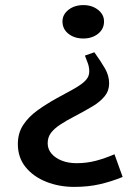

<svg xmlns="http://www.w3.org/2000/svg" viewBox="-20 -723 543 753"><path d="M307 -703Q341 -703 364.5 -684.5Q388 -666 388 -639Q388 -609 364.5 -590.5Q341 -572 307 -572Q272 -572 248.5 -590.5Q225 -609 225 -639Q225 -666 248.5 -684.5Q272 -703 307 -703ZM461 -29Q417 -11 371.5 -0.5Q326 10 271 10Q212 10 161.5 -10Q111 -30 80.5 -67.5Q50 -105 50 -158Q50 -201 71 -233Q92 -265 127.5 -290.5Q163 -316 203 -338Q236 -356 260 -369Q284 -382 299.5 -393.5Q315 -405 322.5 -416.5Q330 -428 330 -443Q330 -459 325 -473.5Q320 -488 313 -505L350 -518Q376 -482 392 -454Q408 -426 408 -396Q408 -367 390.5 -345.5Q373 -324 343 -306Q313 -288 273 -267Q240 -250 216.5 -234.5Q193 -219 180 -202Q167 -185 167 -161Q167 -138 182 -120.5Q197 -103 222.5 -93Q248 -83 280 -83Q320 -83 356 -92.5Q392 -102 429 -118Z"/></svg>

Font: BioRhyme ExtraBold Medium
Style: Regular
Weight: 500
Version: Version 1.600;gftools[0.9.33]